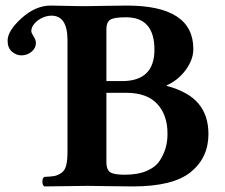

<svg xmlns="http://www.w3.org/2000/svg" viewBox="-20 -667 809 689"><path d="M293 -645Q307.1 -645 357.7 -646Q408.2 -647 435.1 -647Q673.8 -647 673.8 -491.2Q673.8 -453.1 646.5 -416Q619.1 -378.9 578.1 -360.8V-358.9Q656.2 -337.9 692.1 -295.4Q728 -252.9 728 -186Q728 -101.1 664.6 -49.6Q601.1 2 457 2Q423.8 2 366.9 1Q310.1 0 293 0L139.2 2Q132.3 -2 132.1 -14.9Q131.8 -27.8 139.2 -32.2Q164.1 -33.2 176 -35.6Q188 -38.1 200.4 -46.6Q212.9 -55.2 217.5 -73.5Q222.2 -91.8 222.2 -122.1V-522.9Q222.2 -610.8 164.6 -610.8Q148.9 -610.8 132.1 -603.3Q115.2 -595.7 103.8 -582.5Q92.3 -569.3 92.3 -555.2Q92.3 -549.3 100.6 -536.1Q108.9 -522.9 108.9 -513.7Q108.9 -494.1 93 -481.2Q77.1 -468.3 56.2 -468.3Q39.1 -468.3 23.2 -481.4Q7.3 -494.6 7.3 -521Q7.3 -556.6 57.4 -601.8Q107.4 -647 162.1 -647Q167 -647 179.4 -646.7Q191.9 -646.5 201.2 -646.2Q210.4 -646 224.4 -645.8Q238.3 -645.5 249.3 -645.3Q260.3 -645 272.2 -645Q284.2 -645 293 -645ZM361.8 -334V-84Q361.8 -60.1 374 -50Q386.2 -40 428.2 -40Q475.1 -40 507.1 -54Q539.1 -67.9 554 -91.6Q568.8 -115.2 575 -138.2Q581.1 -161.1 581.1 -187Q581.1 -254.9 543.9 -294.4Q506.8 -334 433.1 -334ZM361.8 -562V-376H418Q534.2 -376 534.2 -488.8Q534.2 -605 432.1 -605Q387.2 -605 374.5 -595.5Q361.8 -585.9 361.8 -562Z"/></svg>

Font: Linux Libertine
Style: Bold
Weight: 700
Designer: Philipp H. Poll
Foundry: Philipp H. Poll
Version: Version 5.0.3